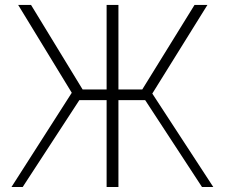

<svg xmlns="http://www.w3.org/2000/svg" viewBox="-20 -747 898 767"><path d="M453.1 -727.3V-389.6H548.3L757.1 -727.3H808.6L588.4 -373.2L832 0H786.9L560 -346.9H453.1V0H405.9V-346.9H296.9L70.7 0H25.9L266.7 -376.4L52.6 -727.3H104L310 -389.6H405.9V-727.3Z"/></svg>

Font: Inter UI Extra Light
Style: Regular
Weight: 200
Designer: Rasmus Andersson
Foundry: rsms
Version: 3.2;8d6f07862